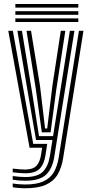

<svg xmlns="http://www.w3.org/2000/svg" viewBox="-20 -758 468 985"><path d="M109 207.8Q91.8 207.8 74.2 206.2Q56.8 204.8 45.2 202.2V183.2Q60.2 185.8 77.2 187.1Q94.2 188.5 109 188.5Q167.5 188.5 202.5 172.6Q237.5 156.8 255.8 125.9Q274 95 281.2 50.2L385 -600H408.2L303.8 54Q295.8 103 275.5 137.4Q255.2 171.8 215.5 189.8Q175.8 207.8 109 207.8ZM109 131Q97.5 131 82.1 129.8Q66.8 128.5 45.2 126V107Q68.5 109.5 83.2 110.6Q98 111.8 109 111.8Q149 111.8 167 92.5Q185 73.2 190.8 35L195.8 0H131.8L22.5 -600H45.8L150.5 -19.8H222.2L213.2 38.8Q206.2 84.5 183.2 107.8Q160.2 131 109 131ZM109 169.2Q96 169.2 79.1 168Q62.2 166.8 45.2 164.2V145.2Q64.8 147.8 80.9 149Q97 150.2 109 150.2Q172.5 150.2 199.9 122.9Q227.2 95.5 236 42.5L249 -39.8H165L125 -270.8L69.2 -600H92.5L144.2 -287L180.2 -59.5H252.2L338.5 -600H361.8L258.5 46.2Q248.8 107.5 216 138.4Q183.2 169.2 109 169.2ZM194.5 -79.2 163.5 -302.8 116 -600H139.2L185.2 -317.8L211.2 -99H222.2L249.2 -320.8L292 -600H315.2L268.5 -296.5L239.5 -79.2ZM58.8 -719V-737.5H381.8V-719ZM58.8 -645V-663.5H381.8V-645ZM58.8 -682V-700.5H381.8V-682Z"/></svg>

Font: Big Shoulders Inline Text Thin
Style: Bold
Weight: 700
Version: Version 2.002